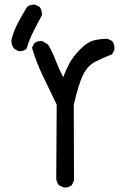

<svg xmlns="http://www.w3.org/2000/svg" viewBox="-20 -823 540 835"><path d="M256.8 -7.8 236.3 -17.6Q226.6 -29.3 224.6 -44.9L226.6 -368.2Q197.3 -428.7 168 -489.3Q138.7 -549.8 119.1 -615.2L128.9 -634.8Q142.6 -646.5 164.1 -644.5L189.5 -628.9Q209 -594.7 222.7 -558.6Q236.3 -522.5 254.9 -487.3Q266.6 -518.6 282.2 -547.9Q297.9 -577.1 329.1 -608.9Q360.4 -640.6 388.7 -647.5Q417 -654.3 448.2 -654.3L467.8 -644.5Q479.5 -628.9 477.5 -606.4L467.8 -586.9Q430.7 -573.2 395.5 -555.2Q360.4 -537.1 340.8 -496.6Q321.3 -456.1 300.8 -367.2L301.8 -37.1L292 -17.6Q278.3 -5.9 256.8 -7.8ZM60.5 -600.6 41 -611.3Q29.3 -627 29.3 -648.4Q39.1 -687.5 57.6 -722.7Q76.2 -757.8 97.7 -793Q111.3 -804.7 132.8 -802.7L152.3 -793Q164.1 -777.3 162.1 -755.9Q142.6 -720.7 125 -685.5Q107.4 -650.4 95.7 -611.3Q82 -598.6 60.5 -600.6Z"/></svg>

Font: JasonHandwriting2
Style: Regular
Weight: 400
Version: Version 1.05.10